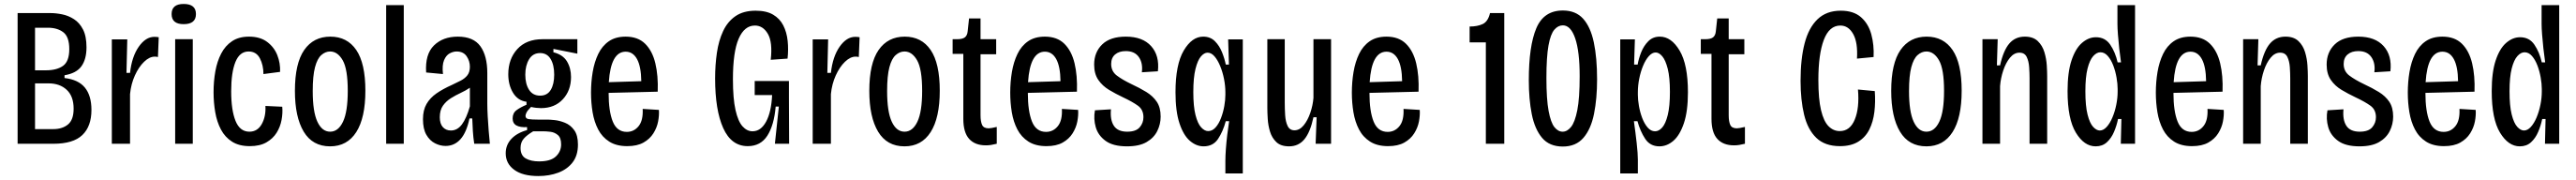

<svg xmlns="http://www.w3.org/2000/svg" viewBox="-20 -726 13013 909"><path d="M69 0V-660H234Q263 -660 294.5 -653.5Q326 -647 354 -629Q382 -611 399.5 -577Q417 -543 417 -487Q417 -427 391.5 -391.5Q366 -356 306 -346V-332Q376 -324 409 -283.5Q442 -243 442 -171Q442 -88 396 -44Q350 0 250 0ZM157 -371H212Q267 -371 298.5 -393.5Q330 -416 330 -478Q330 -540 300 -563Q270 -586 222 -586H157ZM157 -74H249Q295 -74 323.5 -97.5Q352 -121 352 -177Q352 -240 317 -272.5Q282 -305 225 -305H157Z M545 0V-527H623L619 -358H637Q646 -440 681 -490Q716 -540 760 -540Q766 -540 771.5 -539.5Q777 -539 782 -538L778 -438Q771 -440 762 -440Q735 -440 708 -414Q681 -388 661.5 -345Q642 -302 637 -251V0Z M865 0V-528H954V0ZM908 -604Q847 -604 847 -655Q847 -706 908 -706Q970 -706 970 -655Q970 -604 908 -604Z M1242 12Q1188 12 1152.5 -10.5Q1117 -33 1096.5 -71.5Q1076 -110 1067.5 -159Q1059 -208 1059 -260Q1059 -316 1068 -366Q1077 -416 1097.5 -455.5Q1118 -495 1152.5 -518Q1187 -541 1238 -541Q1294 -541 1329.5 -514.5Q1365 -488 1381 -447.5Q1397 -407 1395 -363L1311 -352Q1311 -397 1293 -431.5Q1275 -466 1236 -466Q1191 -466 1169.5 -413Q1148 -360 1148 -265Q1148 -170 1170 -115.5Q1192 -61 1240 -61Q1281 -61 1302.5 -99.5Q1324 -138 1321 -191L1406 -187Q1409 -155 1402.5 -120Q1396 -85 1377.5 -55.5Q1359 -26 1326 -7Q1293 12 1242 12Z M1648 13Q1559 13 1514.5 -61Q1470 -135 1470 -267Q1470 -406 1517 -473.5Q1564 -541 1649 -541Q1734 -541 1780 -473.5Q1826 -406 1826 -268Q1826 -131 1780 -59Q1734 13 1648 13ZM1648 -61Q1689 -61 1713 -111.5Q1737 -162 1737 -267Q1737 -377 1711.5 -421.5Q1686 -466 1648 -466Q1624 -466 1603.5 -448Q1583 -430 1571.5 -386.5Q1560 -343 1560 -266Q1560 -162 1583.5 -111.5Q1607 -61 1648 -61Z M1931 0V-700H2020V0Z M2231 11Q2204 11 2177.5 -2.5Q2151 -16 2134 -45.5Q2117 -75 2117 -124Q2117 -170 2135 -201Q2153 -232 2185.5 -254.5Q2218 -277 2263 -297Q2287 -308 2308 -319Q2329 -330 2341.5 -346Q2354 -362 2354 -389Q2354 -418 2337.5 -442Q2321 -466 2287 -466Q2270 -466 2252 -456.5Q2234 -447 2223.5 -422Q2213 -397 2218 -352L2133 -360Q2127 -452 2172.5 -496.5Q2218 -541 2293 -541Q2372 -541 2407 -492.5Q2442 -444 2442 -357V-202Q2442 -176 2444 -139.5Q2446 -103 2449 -65.5Q2452 -28 2455 0H2376Q2371 -32 2369 -64.5Q2367 -97 2366 -128H2352Q2337 -57 2306.5 -23Q2276 11 2231 11ZM2258 -67Q2291 -67 2314 -98Q2337 -129 2354 -189V-283Q2334 -269 2308 -257Q2282 -245 2258 -230Q2234 -215 2218 -192.5Q2202 -170 2202 -134Q2202 -101 2217.5 -84Q2233 -67 2258 -67Z M2700 163Q2621 163 2578 131.5Q2535 100 2535 48Q2535 6 2563.5 -24.5Q2592 -55 2643 -69V-84Q2608 -82 2589 -92.5Q2570 -103 2570 -128Q2570 -155 2589.5 -169.5Q2609 -184 2640 -197V-212Q2596 -218 2572 -257.5Q2548 -297 2548 -351Q2548 -428 2593.5 -478Q2639 -528 2721 -528H2897V-455L2776 -479V-462Q2824 -450 2844.5 -416Q2865 -382 2865 -337Q2865 -269 2823.5 -224.5Q2782 -180 2713 -180Q2703 -180 2689 -181.5Q2675 -183 2663 -186Q2645 -168 2640 -157.5Q2635 -147 2635 -141Q2635 -127 2651 -124.5Q2667 -122 2698 -122H2747Q2758 -122 2782.5 -119.5Q2807 -117 2834.5 -106Q2862 -95 2881 -69Q2900 -43 2900 4Q2900 59 2873 94Q2846 129 2800.5 146Q2755 163 2700 163ZM2709 -243Q2745 -243 2762.5 -272Q2780 -301 2780 -349Q2780 -398 2762 -428Q2744 -458 2709 -458Q2672 -458 2653 -426.5Q2634 -395 2634 -349Q2634 -302 2653 -272.5Q2672 -243 2709 -243ZM2704 89Q2762 89 2788.5 64Q2815 39 2815 3Q2815 -30 2798.5 -44Q2782 -58 2760.5 -60.5Q2739 -63 2724 -63H2674Q2642 -44 2626 -25.5Q2610 -7 2610 21Q2610 59 2636 74Q2662 89 2704 89Z M3149 12Q3094 12 3058 -11Q3022 -34 3002 -72.5Q2982 -111 2974 -159Q2966 -207 2966 -258Q2966 -312 2974.5 -362.5Q2983 -413 3002.5 -453.5Q3022 -494 3056 -517.5Q3090 -541 3141 -541Q3203 -541 3239.5 -505Q3276 -469 3291 -406.5Q3306 -344 3303 -263L3055 -257Q3055 -164 3076 -112Q3097 -60 3147 -60Q3183 -60 3206.5 -89Q3230 -118 3227 -176L3309 -171Q3311 -144 3305 -112.5Q3299 -81 3281 -52.5Q3263 -24 3231 -6Q3199 12 3149 12ZM3141 -465Q3066 -465 3056 -311L3220 -316Q3219 -390 3198.5 -427.5Q3178 -465 3141 -465Z M3758 12Q3675 12 3634 -79Q3593 -170 3593 -330Q3593 -398 3602 -459.5Q3611 -521 3633.5 -569Q3656 -617 3696 -644.5Q3736 -672 3798 -672Q3852 -672 3886 -652Q3920 -632 3937.5 -597.5Q3955 -563 3959.5 -519.5Q3964 -476 3959 -430L3874 -424Q3884 -513 3859.5 -555Q3835 -597 3794 -597Q3741 -597 3712 -530.5Q3683 -464 3683 -326Q3683 -228 3696 -170.5Q3709 -113 3731.5 -88Q3754 -63 3782 -63Q3824 -63 3850.5 -111.5Q3877 -160 3881 -246H3793V-317H3966V-230L3967 0H3895L3915 -188H3899Q3891 -94 3857 -41Q3823 12 3758 12Z M4086 0V-527H4164L4160 -358H4178Q4187 -440 4222 -490Q4257 -540 4301 -540Q4307 -540 4312.5 -539.5Q4318 -539 4323 -538L4319 -438Q4312 -440 4303 -440Q4276 -440 4249 -414Q4222 -388 4202.5 -345Q4183 -302 4178 -251V0Z M4550 13Q4461 13 4416.5 -61Q4372 -135 4372 -267Q4372 -406 4419 -473.5Q4466 -541 4551 -541Q4636 -541 4682 -473.5Q4728 -406 4728 -268Q4728 -131 4682 -59Q4636 13 4550 13ZM4550 -61Q4591 -61 4615 -111.5Q4639 -162 4639 -267Q4639 -377 4613.5 -421.5Q4588 -466 4550 -466Q4526 -466 4505.5 -448Q4485 -430 4473.5 -386.5Q4462 -343 4462 -266Q4462 -162 4485.5 -111.5Q4509 -61 4550 -61Z M4961 8Q4906 8 4876.5 -24.5Q4847 -57 4847 -126V-454H4793V-528H4815Q4843 -528 4855 -537.5Q4867 -547 4869 -568L4876 -633H4934V-528H5013V-452H4934V-144Q4934 -112 4942 -95Q4950 -78 4975 -78Q4986 -78 5016 -85V0Q5000 4 4987 6Q4974 8 4961 8Z M5267 12Q5212 12 5176 -11Q5140 -34 5120 -72.5Q5100 -111 5092 -159Q5084 -207 5084 -258Q5084 -312 5092.5 -362.5Q5101 -413 5120.5 -453.5Q5140 -494 5174 -517.5Q5208 -541 5259 -541Q5321 -541 5357.5 -505Q5394 -469 5409 -406.5Q5424 -344 5421 -263L5173 -257Q5173 -164 5194 -112Q5215 -60 5265 -60Q5301 -60 5324.5 -89Q5348 -118 5345 -176L5427 -171Q5429 -144 5423 -112.5Q5417 -81 5399 -52.5Q5381 -24 5349 -6Q5317 12 5267 12ZM5259 -465Q5184 -465 5174 -311L5338 -316Q5337 -390 5316.5 -427.5Q5296 -465 5259 -465Z M5674 13Q5604 13 5566 -14.5Q5528 -42 5516 -84Q5504 -126 5512 -169L5593 -174Q5588 -121 5607.5 -91Q5627 -61 5675 -61Q5719 -61 5738 -83Q5757 -105 5757 -134Q5757 -172 5729.5 -192Q5702 -212 5653 -235Q5617 -252 5583.5 -272Q5550 -292 5529 -322.5Q5508 -353 5508 -400Q5508 -462 5548.5 -501.5Q5589 -541 5668 -541Q5753 -541 5796 -493Q5839 -445 5830 -366L5749 -361Q5755 -407 5734 -437.5Q5713 -468 5668 -468Q5634 -468 5614 -451Q5594 -434 5594 -403Q5594 -366 5622.5 -344.5Q5651 -323 5697 -301Q5738 -282 5771.5 -261.5Q5805 -241 5824.5 -212Q5844 -183 5844 -137Q5844 -99 5827 -64.5Q5810 -30 5773 -8.5Q5736 13 5674 13Z M6171 150V86Q6171 62 6173.5 27Q6176 -8 6180.5 -45.5Q6185 -83 6190 -114H6173Q6159 -62 6134 -24.5Q6109 13 6061 13Q6024 13 5991.5 -15Q5959 -43 5939 -103.5Q5919 -164 5919 -260Q5919 -400 5960.5 -470.5Q6002 -541 6059 -541Q6095 -541 6118 -518Q6141 -495 6154 -462.5Q6167 -430 6173 -400H6189L6185 -527H6259V150ZM6084 -64Q6105 -64 6121.5 -82.5Q6138 -101 6149 -130Q6160 -159 6165.5 -190Q6171 -221 6171 -247V-260Q6171 -293 6164 -328Q6157 -363 6144.5 -393Q6132 -423 6116 -441.5Q6100 -460 6081 -460Q6064 -460 6047.5 -441Q6031 -422 6020 -378Q6009 -334 6009 -261Q6009 -189 6020 -145.5Q6031 -102 6048.5 -83Q6066 -64 6084 -64Z M6493 13Q6451 13 6428.5 -8.5Q6406 -30 6396.5 -61.5Q6387 -93 6385 -125.5Q6383 -158 6383 -180V-528H6471V-207Q6471 -177 6473 -144.5Q6475 -112 6485.5 -90Q6496 -68 6520 -68Q6546 -68 6566.5 -93Q6587 -118 6600 -156Q6613 -194 6616 -232V-528H6705V0H6627L6632 -134H6616Q6600 -59 6570.5 -23Q6541 13 6493 13Z M6993 12Q6938 12 6902 -11Q6866 -34 6846 -72.5Q6826 -111 6818 -159Q6810 -207 6810 -258Q6810 -312 6818.5 -362.5Q6827 -413 6846.5 -453.5Q6866 -494 6900 -517.5Q6934 -541 6985 -541Q7047 -541 7083.5 -505Q7120 -469 7135 -406.5Q7150 -344 7147 -263L6899 -257Q6899 -164 6920 -112Q6941 -60 6991 -60Q7027 -60 7050.5 -89Q7074 -118 7071 -176L7153 -171Q7155 -144 7149 -112.5Q7143 -81 7125 -52.5Q7107 -24 7075 -6Q7043 12 6993 12ZM6985 -465Q6910 -465 6900 -311L7064 -316Q7063 -390 7042.5 -427.5Q7022 -465 6985 -465Z M7487 0V-512H7405V-592Q7444 -592 7471 -604.5Q7498 -617 7508 -660H7580V0Z M7876 14Q7808 14 7771 -30Q7734 -74 7719 -149.5Q7704 -225 7704 -321Q7704 -494 7742 -583.5Q7780 -673 7876 -673Q7941 -673 7978.5 -631.5Q8016 -590 8032.5 -512Q8049 -434 8049 -325Q8049 -228 8033.5 -151Q8018 -74 7980 -30Q7942 14 7876 14ZM7875 -61Q7898 -61 7917.5 -85Q7937 -109 7949 -169.5Q7961 -230 7961 -341Q7961 -466 7938.5 -532Q7916 -598 7876 -598Q7852 -598 7833 -576Q7814 -554 7803.5 -496.5Q7793 -439 7793 -332Q7793 -225 7804 -166Q7815 -107 7833.5 -84Q7852 -61 7875 -61Z M8166 150V-527H8240L8236 -400H8254Q8259 -430 8272 -462.5Q8285 -495 8308 -518Q8331 -541 8366 -541Q8424 -541 8466 -470.5Q8508 -400 8508 -260Q8508 -164 8487.5 -103.5Q8467 -43 8434.5 -15Q8402 13 8364 13Q8317 13 8292 -25Q8267 -63 8253 -114H8235Q8243 -58 8249 -4Q8255 50 8255 80V150ZM8342 -63Q8361 -63 8378 -82Q8395 -101 8406 -145Q8417 -189 8417 -262Q8417 -335 8406 -378.5Q8395 -422 8378.5 -441.5Q8362 -461 8345 -461Q8327 -461 8310.5 -442.5Q8294 -424 8281.5 -394Q8269 -364 8262 -329Q8255 -294 8255 -260V-247Q8255 -222 8260.5 -190.5Q8266 -159 8277 -130Q8288 -101 8304.5 -82Q8321 -63 8342 -63Z M8741 8Q8686 8 8656.5 -24.5Q8627 -57 8627 -126V-454H8573V-528H8595Q8623 -528 8635 -537.5Q8647 -547 8649 -568L8656 -633H8714V-528H8793V-452H8714V-144Q8714 -112 8722 -95Q8730 -78 8755 -78Q8766 -78 8796 -85V0Q8780 4 8767 6Q8754 8 8741 8Z M9276 12Q9200 12 9156.5 -30Q9113 -72 9095 -146.5Q9077 -221 9077 -318Q9077 -428 9097.5 -507Q9118 -586 9163 -629Q9208 -672 9280 -672Q9345 -672 9382.5 -639Q9420 -606 9434.5 -552.5Q9449 -499 9446 -438L9362 -430Q9367 -511 9343 -554Q9319 -597 9278 -597Q9222 -597 9194.5 -524.5Q9167 -452 9167 -322Q9167 -226 9180.5 -169.5Q9194 -113 9218.5 -88.5Q9243 -64 9275 -64Q9327 -64 9351 -122.5Q9375 -181 9367 -274L9452 -266Q9456 -211 9450 -161Q9444 -111 9424.5 -72Q9405 -33 9368.5 -10.5Q9332 12 9276 12Z M9713 13Q9624 13 9579.5 -61Q9535 -135 9535 -267Q9535 -406 9582 -473.5Q9629 -541 9714 -541Q9799 -541 9845 -473.5Q9891 -406 9891 -268Q9891 -131 9845 -59Q9799 13 9713 13ZM9713 -61Q9754 -61 9778 -111.5Q9802 -162 9802 -267Q9802 -377 9776.5 -421.5Q9751 -466 9713 -466Q9689 -466 9668.5 -448Q9648 -430 9636.5 -386.5Q9625 -343 9625 -266Q9625 -162 9648.5 -111.5Q9672 -61 9713 -61Z M9996 0V-528H10073L10069 -396H10085Q10102 -472 10132 -506.5Q10162 -541 10210 -541Q10252 -541 10275.5 -518.5Q10299 -496 10309 -462.5Q10319 -429 10321 -396Q10323 -363 10323 -342V0H10234V-331Q10234 -356 10232 -386.5Q10230 -417 10219.5 -438.5Q10209 -460 10183 -460Q10156 -460 10135 -434.5Q10114 -409 10101 -370Q10088 -331 10085 -291V0Z M10568 13Q10510 13 10468 -56Q10426 -125 10426 -266Q10426 -361 10446 -421Q10466 -481 10499 -509.5Q10532 -538 10569 -538Q10616 -538 10641.5 -500.5Q10667 -463 10679 -411H10696Q10691 -445 10687 -482Q10683 -519 10680.5 -551.5Q10678 -584 10678 -605V-700H10767V0H10695L10698 -125H10681Q10674 -91 10660.5 -59.5Q10647 -28 10624.5 -7.5Q10602 13 10568 13ZM10589 -67Q10607 -67 10623.5 -85Q10640 -103 10652.5 -132.5Q10665 -162 10672 -196.5Q10679 -231 10679 -263V-277Q10679 -302 10673.5 -334Q10668 -366 10657 -395Q10646 -424 10629.5 -443Q10613 -462 10592 -462Q10573 -462 10555.5 -442.5Q10538 -423 10527 -380Q10516 -337 10516 -265Q10516 -191 10527 -147.5Q10538 -104 10555 -85.5Q10572 -67 10589 -67Z M11055 12Q11000 12 10964 -11Q10928 -34 10908 -72.5Q10888 -111 10880 -159Q10872 -207 10872 -258Q10872 -312 10880.5 -362.5Q10889 -413 10908.5 -453.5Q10928 -494 10962 -517.5Q10996 -541 11047 -541Q11109 -541 11145.5 -505Q11182 -469 11197 -406.5Q11212 -344 11209 -263L10961 -257Q10961 -164 10982 -112Q11003 -60 11053 -60Q11089 -60 11112.5 -89Q11136 -118 11133 -176L11215 -171Q11217 -144 11211 -112.5Q11205 -81 11187 -52.5Q11169 -24 11137 -6Q11105 12 11055 12ZM11047 -465Q10972 -465 10962 -311L11126 -316Q11125 -390 11104.5 -427.5Q11084 -465 11047 -465Z M11313 0V-528H11390L11386 -396H11402Q11419 -472 11449 -506.5Q11479 -541 11527 -541Q11569 -541 11592.5 -518.5Q11616 -496 11626 -462.5Q11636 -429 11638 -396Q11640 -363 11640 -342V0H11551V-331Q11551 -356 11549 -386.5Q11547 -417 11536.5 -438.5Q11526 -460 11500 -460Q11473 -460 11452 -434.5Q11431 -409 11418 -370Q11405 -331 11402 -291V0Z M11901 13Q11831 13 11793 -14.5Q11755 -42 11743 -84Q11731 -126 11739 -169L11820 -174Q11815 -121 11834.5 -91Q11854 -61 11902 -61Q11946 -61 11965 -83Q11984 -105 11984 -134Q11984 -172 11956.5 -192Q11929 -212 11880 -235Q11844 -252 11810.5 -272Q11777 -292 11756 -322.5Q11735 -353 11735 -400Q11735 -462 11775.5 -501.5Q11816 -541 11895 -541Q11980 -541 12023 -493Q12066 -445 12057 -366L11976 -361Q11982 -407 11961 -437.5Q11940 -468 11895 -468Q11861 -468 11841 -451Q11821 -434 11821 -403Q11821 -366 11849.5 -344.5Q11878 -323 11924 -301Q11965 -282 11998.5 -261.5Q12032 -241 12051.5 -212Q12071 -183 12071 -137Q12071 -99 12054 -64.5Q12037 -30 12000 -8.5Q11963 13 11901 13Z M12328 12Q12273 12 12237 -11Q12201 -34 12181 -72.5Q12161 -111 12153 -159Q12145 -207 12145 -258Q12145 -312 12153.5 -362.5Q12162 -413 12181.5 -453.5Q12201 -494 12235 -517.5Q12269 -541 12320 -541Q12382 -541 12418.5 -505Q12455 -469 12470 -406.5Q12485 -344 12482 -263L12234 -257Q12234 -164 12255 -112Q12276 -60 12326 -60Q12362 -60 12385.5 -89Q12409 -118 12406 -176L12488 -171Q12490 -144 12484 -112.5Q12478 -81 12460 -52.5Q12442 -24 12410 -6Q12378 12 12328 12ZM12320 -465Q12245 -465 12235 -311L12399 -316Q12398 -390 12377.5 -427.5Q12357 -465 12320 -465Z M12711 13Q12653 13 12611 -56Q12569 -125 12569 -266Q12569 -361 12589 -421Q12609 -481 12642 -509.5Q12675 -538 12712 -538Q12759 -538 12784.5 -500.5Q12810 -463 12822 -411H12839Q12834 -445 12830 -482Q12826 -519 12823.5 -551.5Q12821 -584 12821 -605V-700H12910V0H12838L12841 -125H12824Q12817 -91 12803.5 -59.5Q12790 -28 12767.5 -7.5Q12745 13 12711 13ZM12732 -67Q12750 -67 12766.5 -85Q12783 -103 12795.5 -132.5Q12808 -162 12815 -196.5Q12822 -231 12822 -263V-277Q12822 -302 12816.5 -334Q12811 -366 12800 -395Q12789 -424 12772.5 -443Q12756 -462 12735 -462Q12716 -462 12698.5 -442.5Q12681 -423 12670 -380Q12659 -337 12659 -265Q12659 -191 12670 -147.5Q12681 -104 12698 -85.5Q12715 -67 12732 -67Z"/></svg>

Font: Bricolage Grotesque 10pt Condensed
Style: Regular
Weight: 400
Width: 3
Designer: Mathieu Triay
Foundry: Atelier Triay
Version: Version 1.000; ttfautohint (v1.8.4.7-5d5b);gftools[0.9.29]